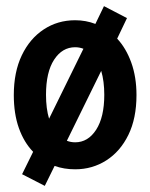

<svg xmlns="http://www.w3.org/2000/svg" viewBox="-20 -542 490 626"><path d="M126 64 52 26 88 -47Q58 -78 41.5 -124.5Q25 -171 25 -232Q25 -307 51 -361.5Q77 -416 122.5 -446Q168 -476 225 -476Q260 -476 291 -464L319 -522L394 -483L362 -416Q391 -385 408 -338Q425 -291 425 -232Q425 -156 398.5 -102Q372 -48 326.5 -19Q281 10 225 10Q189 10 158 -1ZM130 -233Q130 -188 140 -155L252 -383Q239 -388 225 -388Q183 -388 156.5 -347.5Q130 -307 130 -233ZM225 -78Q267 -78 293.5 -119Q320 -160 320 -233Q320 -277 310 -311L198 -83Q211 -78 225 -78Z"/></svg>

Font: Inconsolata SemiCondensed Bold
Style: Regular
Weight: 700
Width: 4
Monospace: yes
Designer: Raph Levien, Cyreal, Brenton Simpson
Foundry: Raph Levien, Cyreal, Google
Version: Version 3.001; ttfautohint (v1.8.2.53-6de2)